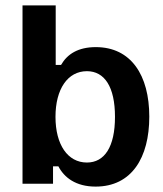

<svg xmlns="http://www.w3.org/2000/svg" viewBox="-20 -687 609 718"><path d="M337.5 10.8C472.5 10.8 538.3 -97.5 538.3 -250.8C538.3 -405.8 470 -510.8 338.3 -510.8C272.5 -510.8 231.7 -485 208.3 -444.2H188.3V-666.7H64.2V0H178.3V-65H198.3C220 -23.3 263.3 10.8 337.5 10.8ZM305 -79.2C233.3 -79.2 187.5 -145.8 187.5 -250C187.5 -354.2 233.3 -420.8 305 -420.8C370.8 -420.8 410 -362.5 410 -250C410 -137.5 370.8 -79.2 305 -79.2Z"/></svg>

Font: Familjen Grotesk SemiBold
Style: Regular
Weight: 600
Designer: Anders Wikstroem, Jonas Baeckman, Matilda Gysing, Kristian Moeller
Foundry: Familjen STHLM AB
Version: Version 2.000